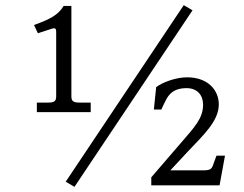

<svg xmlns="http://www.w3.org/2000/svg" viewBox="-20 -723 947 745"><path d="M257 -349V-700H227C205 -664 173 -648 112 -626L127 -594L170 -608C194 -617 198 -615 198 -598V-349C198 -331 191 -325 167 -325H123V-288H332V-325H288C264 -325 257 -331 257 -349ZM235 -18 269 2 727 -683 693 -703ZM567 -4H832L853 -119H820L810 -92C802 -67 799 -62 766 -62H641L707 -133C767 -197 829 -252 829 -318C829 -373 787 -423 706 -423C663 -423 611 -404 586 -385L577 -298H606L612 -311C617 -321 621 -330 626 -339C644 -372 672 -381 704 -381C746 -381 768 -353 768 -317C768 -264 736 -231 679 -165L567 -35Z"/></svg>

Font: LT Superior Serif ExtraBold
Style: Regular
Weight: 800
Designer: Daniel Lyons
Foundry: LyonsType
Version: Version 2.120;FEAKit 1.0